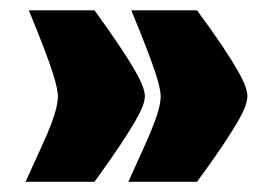

<svg xmlns="http://www.w3.org/2000/svg" viewBox="-20 -461 542 374"><path d="M230 -106.9Q249 -148.9 261.5 -176.5Q273.9 -204.1 281 -223.1Q288.1 -242.2 290.5 -253.7Q293 -265.1 293 -273.9Q293 -278.8 291 -289.3Q289.1 -299.8 283 -318.4Q276.9 -336.9 265.4 -366.9Q253.9 -397 235.8 -440.9H363.8Q394 -399.9 413.1 -371.3Q432.1 -342.8 443.1 -323.5Q454.1 -304.2 458 -292.5Q461.9 -280.8 461.9 -273.9Q461.9 -266.1 458 -254.6Q454.1 -243.2 443.1 -224.1Q432.1 -205.1 413.1 -176.5Q394 -147.9 363.8 -106.9ZM29.8 -106.9Q48.8 -148.9 61.5 -176.5Q74.2 -204.1 81.1 -223.1Q87.9 -242.2 90.3 -253.7Q92.8 -265.1 92.8 -273.9Q92.8 -278.8 90.8 -289.3Q88.9 -299.8 83 -318.4Q77.1 -336.9 65.7 -366.9Q54.2 -397 36.1 -440.9H164.1Q193.8 -399.9 212.9 -371.3Q231.9 -342.8 242.9 -323.5Q253.9 -304.2 258.1 -292.5Q262.2 -280.8 262.2 -273.9Q262.2 -266.1 258.1 -254.6Q253.9 -243.2 242.9 -224.1Q231.9 -205.1 212.9 -176.5Q193.8 -147.9 164.1 -106.9Z"/></svg>

Font: Ultra
Style: Regular
Weight: 400
Designer: Astigmatic (AOETI)
Foundry: Astigmatic (AOETI)
Version: Version 1.000